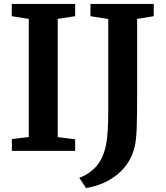

<svg xmlns="http://www.w3.org/2000/svg" viewBox="-20 -763 838 971"><path d="M125.5 -70V-667.5L39.5 -681V-743H360V-681L272 -667.5V-69.5L360 -58.5V0H40V-59.5ZM381 136Q418.5 124 453.8 91.8Q489 59.5 506.5 7Q514 -15.5 518.5 -43Q523 -70.5 525.2 -110Q527.5 -149.5 527.5 -208V-667L437.5 -681V-743H757.5V-681L673.5 -667.5V-275Q673.5 -183.5 671.5 -119Q669.5 -54.5 660 -16.5Q639 65.5 574 119Q509 172.5 415 188Z"/></svg>

Font: Merriweather
Style: Bold
Weight: 700
Designer: Eben Sorkin
Foundry: Eben Sorkin
Version: Version 2.100; ttfautohint (v1.7.19-72a1) -l 8 -r 50 -G 200 